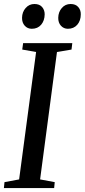

<svg xmlns="http://www.w3.org/2000/svg" viewBox="-25 -964 434 984"><path d="M-5 0 -2 -30.5 73 -44.5 160 -697.5 89 -710 93.5 -743H345.5L341.5 -710L267 -697.5L180.5 -44.5L255.5 -30.5L252.5 0ZM138 -816.5Q116 -816.5 101.8 -832.2Q87.5 -848 88 -873Q88.5 -902.5 106.5 -923Q124.5 -943.5 151.5 -943.5Q177.5 -943.5 190.8 -928Q204 -912.5 204 -890.5Q203.5 -858 185.8 -837.2Q168 -816.5 138 -816.5ZM323 -816.5Q301.5 -816.5 287.2 -832.2Q273 -848 273.5 -873Q274 -902.5 291.8 -923Q309.5 -943.5 337 -943.5Q362.5 -943.5 376 -928Q389.5 -912.5 389 -890.5Q389 -858 371 -837.2Q353 -816.5 323 -816.5Z"/></svg>

Font: Merriweather 72pt
Style: Italic
Weight: 400
Italic angle: -7.8°
Version: Version 2.101